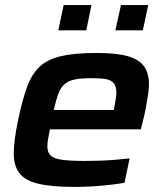

<svg xmlns="http://www.w3.org/2000/svg" viewBox="-20 -726 640 754"><path d="M270 8Q180 8 128.5 -5Q77 -18 55.5 -47Q34 -76 34 -123Q34 -149 38.5 -182.5Q43 -216 51 -254Q67 -331 85.5 -382.5Q104 -434 135 -463.5Q166 -493 219.5 -505.5Q273 -518 359 -518Q439 -518 483 -505Q527 -492 546 -465Q565 -438 565 -395Q565 -377 561.5 -355Q558 -333 553.5 -307Q549 -281 542 -254L533 -218H176Q172 -198 169 -181Q166 -164 166 -151Q166 -128 178.5 -115.5Q191 -103 223.5 -98.5Q256 -94 315 -94Q340 -94 370.5 -95Q401 -96 432.5 -98.5Q464 -101 489 -104L469 -8Q445 -4 411 0Q377 4 340.5 6Q304 8 270 8ZM191 -294H427L429 -305Q432 -323 434.5 -336.5Q437 -350 437 -362Q437 -387 426.5 -399.5Q416 -412 395 -415.5Q374 -419 341 -419Q299 -419 274 -414Q249 -409 233.5 -395.5Q218 -382 209 -357.5Q200 -333 191 -294ZM433 -607 455 -706H562L541 -607ZM209 -607 230 -706H339L319 -607Z"/></svg>

Font: Saira Expanded SemiBold
Style: Italic
Weight: 600
Width: 7
Italic angle: -12°
Designer: Hector Gatti with collaboration of the Omnibus-Type team
Foundry: Omnibus-Type
Version: Version 1.101